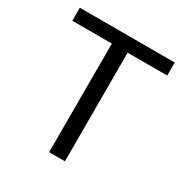

<svg xmlns="http://www.w3.org/2000/svg" viewBox="-165 -841 932 972"><g transform="rotate(30 301.5 -355.5)"><path d="M579.1 -710.9H24.4V-634.8H255.4V0H347.7V-634.8H579.1Z"/></g></svg>

Font: Bert Sans
Style: Regular
Weight: 400
Designer: Christian Robertson (Google), Cristiano Sobral
Foundry: Google, Cristiano Sobral
Version: Version 3.101